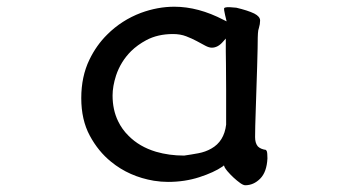

<svg xmlns="http://www.w3.org/2000/svg" viewBox="-20 -487 1040 563"><path d="M491.2 -467.3Q442.4 -467.3 393.1 -449.2Q336.4 -427.7 294.4 -385.7Q262.7 -354.5 242.2 -312Q218.3 -262.7 218.3 -199.2Q218.3 -135.7 243.2 -89.4Q268.1 -43 305.7 -12.7Q358.9 30.8 431.2 43Q452.6 46.4 472.7 46.4Q522 46.4 564.7 32.5Q607.4 18.6 632.3 1.5L636.7 -2L638.7 3.4Q640.6 7.3 646.5 14.6Q664.1 35.2 685.1 50.3Q693.8 56.2 699.2 56.2Q723.6 56.2 742.9 36.9Q762.2 17.6 764.2 -22.5Q764.2 -39.1 762.2 -43.9Q761.2 -45.9 759.8 -47.4Q744.1 -49.8 736.8 -57.1L735.4 -58.6Q728 -67.9 728 -85Q728 -110.4 730 -167Q735.4 -328.1 735.4 -345.2Q735.8 -369.6 735.8 -376.7Q735.8 -383.8 736.3 -388.7Q736.8 -398.9 739.3 -405.3Q742.7 -416.5 742.7 -426.8Q742.7 -438.5 725.6 -447.3Q706.5 -456.5 672.9 -464.4Q660.2 -465.8 655.3 -465.8Q650.4 -465.8 645.5 -465.8Q639.6 -465.3 637.2 -463.4Q637.2 -462.9 637.2 -462.9V-457.5Q638.2 -453.6 638.2 -452.1Q638.7 -447.8 644.5 -424.3L635.7 -428.7Q561.5 -467.3 491.2 -467.3ZM310.1 -207Q310.1 -233.9 320.3 -265.6Q334 -306.6 364.3 -336.9Q383.3 -355.5 408.7 -369.1Q442.4 -387.2 487.3 -387.2Q508.8 -387.2 525.9 -380.6Q543 -374 556.6 -366.7L582 -353Q592.8 -347.2 601.1 -347.2Q619.1 -347.2 634.3 -365.2L642.1 -374V-335Q642.1 -319.3 642.6 -299.3Q643.1 -265.6 643.1 -224.6V-122.1V-121.6Q637.2 -72.3 599.6 -51.3Q582.5 -41.5 561.5 -37.6Q540.5 -33.7 520 -30.8H519.5Q476.1 -30.8 437.5 -42Q388.7 -56.6 356.9 -88.9Q337.9 -107.4 326.2 -131.8Q310.1 -165 310.1 -207Z"/></svg>

Font: Bakudai
Style: Light
Weight: 300
Version: Version 1.48